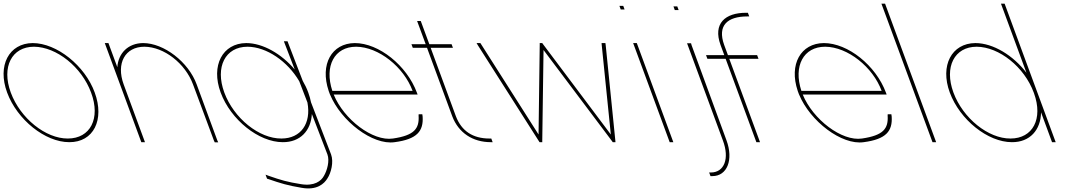

<svg xmlns="http://www.w3.org/2000/svg" viewBox="-93 -789 5873 1052"><path d="M-54 -282C-108.6 -430 -43.6 -552 86.1 -553C218.1 -553 372.8 -429 426 -282C481 -133 419.7 -9 286.3 -10C154.3 -10 1 -133 -54 -282ZM-34 -282C18 -141 157.3 -29 278.9 -30C401.9 -30 459.4 -140 406 -282C354.4 -422 216.8 -532 93.4 -533C-28.6 -533 -85.6 -422 -34 -282Z M549.8 -420.9C555.4 -498.1 609.2 -552.3 691.1 -553C805.1 -553 940.4 -449 984.8 -326L1097.6 -20L1102.7 -9H1083.7L1079 -19L964.8 -326C922 -442 805.8 -532 698.4 -533C592.4 -533 542 -442 584.8 -326L588.5 -316L697.6 -20L701.3 -10H681.3L677.6 -20L568.5 -316L564.8 -326L484.8 -543L481.1 -553H501.1L504.8 -543Z M1116 -282C1061.4 -430 1126.4 -552 1256.1 -553C1347.6 -553 1450 -493.4 1522 -407.9L1466.1 -553L1462.4 -563H1482.4L1486.1 -553L1565.8 -345.9C1577.9 -325.3 1588.1 -303.9 1596 -282C1602.7 -263.7 1607.7 -245.8 1611.1 -228.5C1647.7 -133.3 1684.4 -38.2 1721 57C1736.5 99 1720.6 159 1701.3 188C1683.4 218 1643 255 1559.5 240C1481.7 227 1446.7 216 1376.8 192L1370.1 190L1362 168L1378.2 174C1447 198 1480.7 208 1556.1 220C1629.6 232 1666.9 203 1682.2 174C1698.8 146 1714.3 93 1701 57L1615.8 -164.3C1610.7 -73.1 1552.1 -9.3 1456.3 -10C1324.3 -10 1171 -133 1116 -282ZM1136 -282C1188 -141 1327.3 -29 1448.9 -30C1555.6 -30 1613 -112.7 1591.5 -227.3L1546.6 -343.9C1482.6 -453.1 1367.9 -532.2 1263.4 -533C1141.4 -533 1084.4 -422 1136 -282Z M1727.9 -291H2167.7C2119.4 -422 1981.8 -532 1858.4 -533C1739.3 -533 1683.1 -427.2 1727.9 -291ZM1715.3 -271H1715.1L1711.4 -281L1707.7 -291H1707.8C1659 -436.3 1724.3 -552 1851.1 -553C1983.1 -553 2136.4 -430 2191.4 -281L2195.1 -271H2185.1H1735.3C1791.1 -134.1 1949.9 -13.4 2059.9 -30C2175.7 -47 2205.4 -83 2200.5 -156L2200.9 -163H2220.9L2222.7 -150C2227.8 -71 2192.4 -26 2069.3 -10C1948.7 7.6 1775.6 -124.9 1715.3 -271Z M2266.7 -527 2404.9 -152C2435.8 -71 2497.9 -30 2588.9 -30H2598.9L2606.3 -10H2596.3C2497.3 -10 2419.5 -61 2384.9 -152L2246.7 -527H2178.7H2168.7L2161.3 -547H2171.3H2239.3L2196.1 -664L2192.4 -674H2212.4L2216.1 -664L2259.3 -547H2371.3H2381.3L2388.7 -527H2378.7Z M2525.9 -540 2518.1 -553H2539.1L2543.6 -546L2857.8 -52L2864.3 -547L2864.1 -553H2878.1L2882.3 -547L3253.8 -52L3203.6 -546L3203.1 -553H3224.1L3225.9 -540L3278.7 -17L3279.3 -10H3264.3L3260.1 -16L2885.1 -515L2878.1 -16L2878.3 -10H2863.3L2858.7 -17Z M3318.2 -737H3308.2L3300.8 -757H3310.8H3311.8H3321.8L3329.2 -737H3319.2ZM3379.8 -543 3376.1 -553H3396.1L3399.8 -543L3592.6 -20L3596.3 -10H3576.3L3572.6 -20Z M3614.3 -734H3604.3L3596.9 -754H3606.9H3607.9H3617.9L3625.3 -734H3615.3ZM3674.8 -543 3671.4 -552H3693.4L3696.1 -542L3887.6 -20C3926.7 86 3891.9 176 3809.9 176H3799.9L3792.5 156H3802.5C3874.5 156 3905.9 81 3867.6 -20Z M3994.8 -719H4004.8L4012.2 -699H4002.2C3893.2 -699 3836.3 -650 3874.8 -543L3895.4 -487H4045.4H4055.4L4062.8 -467H4052.8H3902.8L4067.6 -20L4071.3 -10H4051.3L4047.6 -20L3882.8 -467H3792.8H3782.8L3775.4 -487H3785.4H3875.4L3854.8 -543C3812.6 -660 3879.8 -719 3994.8 -719Z M4297.9 -291H4737.7C4689.4 -422 4551.8 -532 4428.4 -533C4309.3 -533 4253.1 -427.2 4297.9 -291ZM4285.3 -271H4285.1L4281.4 -281L4277.7 -291H4277.8C4229 -436.3 4294.3 -552 4421.1 -553C4553.1 -553 4706.4 -430 4761.4 -281L4765.1 -271H4755.1H4305.3C4361.1 -134.1 4519.9 -13.4 4629.9 -30C4745.7 -47 4775.4 -83 4770.5 -156L4770.9 -163H4790.9L4792.7 -150C4797.8 -71 4762.4 -26 4639.3 -10C4518.7 7.6 4345.6 -124.9 4285.3 -271Z M4740.1 -759 4736.4 -769H4756.4L4760.1 -759L5032.6 -20L5036.3 -10H5016.3L5012.6 -20Z M5111 -282C5056.4 -430 5121.4 -552 5251.1 -553C5348.7 -553 5458.9 -485.1 5531.1 -390.2L5395.1 -759L5391.4 -769H5411.4L5415.1 -759L5589.5 -286C5590 -284.7 5590.5 -283.3 5591 -282L5687.6 -20L5691.3 -10H5671.3L5667.6 -20L5611.1 -173.3C5609.5 -77.3 5550.3 -9.3 5451.3 -10C5319.3 -10 5166 -133 5111 -282ZM5131 -282C5183 -141 5322.3 -29 5443.9 -30C5565.7 -30 5623.2 -137.8 5572.6 -277.7L5571 -282C5519.4 -422 5381.8 -532 5258.4 -533C5136.4 -533 5079.4 -422 5131 -282Z"/></svg>

Font: Nordica Plus
Style: NordicaClassicUltraLightOpObl
Weight: 300
Version: Version 1